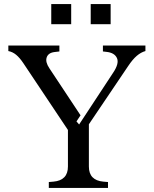

<svg xmlns="http://www.w3.org/2000/svg" viewBox="-20 -924 756 944"><path d="M369 -312 536 -566Q567 -612 555 -638.5Q543 -665 503 -669L486 -671V-700H695V-673Q673 -667 652.5 -649.5Q632 -632 610 -599L417 -313V-105Q417 -71 435 -52.5Q453 -34 488 -31L511 -29V0H220V-29L243 -31Q278 -34 296 -52.5Q314 -71 314 -105V-285L95 -613Q77 -640 59.5 -654.5Q42 -669 21 -673V-700H272V-671L247 -668Q217 -664 209.5 -641.5Q202 -619 223 -588L376 -357L356 -327ZM232 -805V-904H330V-805ZM426 -805V-904H524V-805Z"/></svg>

Font: Redaction
Style: Regular
Weight: 400
Designer: Jeremy Mickel / Forest Young
Foundry: MCKL
Version: Version 2.001; Redaction